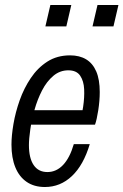

<svg xmlns="http://www.w3.org/2000/svg" viewBox="-20 -740 495 770"><path d="M160 10Q117 10 87 -10.5Q57 -31 41.5 -69Q26 -107 26 -160Q26 -196 34 -243Q42 -290 59 -338Q76 -386 103.5 -427Q131 -468 170 -493Q209 -518 261 -518Q299 -518 325.5 -502Q352 -486 366 -453.5Q380 -421 380 -371Q380 -336 374 -297.5Q368 -259 361 -240H82L94 -298H338L301 -247Q308 -276 313.5 -312.5Q319 -349 317.5 -382Q316 -415 301.5 -436.5Q287 -458 254 -458Q220 -458 193.5 -435.5Q167 -413 148.5 -377Q130 -341 118.5 -300Q107 -259 101.5 -221Q96 -183 96 -158Q96 -106 115 -78Q134 -50 170 -50Q206 -50 233 -78.5Q260 -107 276 -162H340Q315 -78 268.5 -34Q222 10 160 10ZM351 -634 371 -720H455L435 -634ZM162 -634 182 -720H266L246 -634Z"/></svg>

Font: Instrument Sans Condensed
Style: Italic
Weight: 400
Width: 3
Italic angle: -13°
Designer: Rodrigo Fuenzalida
Foundry: fragTYPE
Version: Version 1.000;gftools[0.9.28]